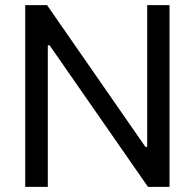

<svg xmlns="http://www.w3.org/2000/svg" viewBox="-20 -727 758 747"><path d="M639.6 0H555.7L172.9 -550.8H166V0H78.1V-707H163.1L545.9 -155.3H552.7V-707H639.6Z"/></svg>

Font: WEMIX Pretendard
Style: Regular
Weight: 400
Designer: Base glyphs from Inter by Rasmus Andersson; Hangeul glyphs from Noto Sans CJK(Source Han Sans) by Jang Soo-young and Kan
Foundry: Kil Hyung-jin
Version: Version 1.000